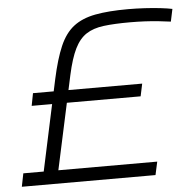

<svg xmlns="http://www.w3.org/2000/svg" viewBox="-51 -747 796 797"><g transform="rotate(-5 347.5 -348.0)"><path d="M8 0 19 -55H104L185 -433Q203 -516 225.5 -568Q248 -620 283.5 -647.5Q319 -675 374 -685.5Q429 -696 511 -696Q545 -696 580.5 -694Q616 -692 646 -688.5Q676 -685 695 -681L684 -629Q662 -632 634.5 -635Q607 -638 576.5 -639.5Q546 -641 514 -641Q449 -641 405 -635.5Q361 -630 332 -611Q303 -592 283.5 -552.5Q264 -513 249 -444L165 -55H577L565 0ZM78 -331 88 -383H543L532 -331Z"/></g></svg>

Font: Saira Expanded Light
Style: Italic
Weight: 300
Width: 7
Italic angle: -12°
Designer: Hector Gatti with collaboration of the Omnibus-Type team
Foundry: Omnibus-Type
Version: Version 1.101